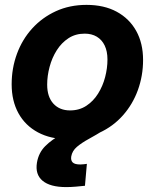

<svg xmlns="http://www.w3.org/2000/svg" viewBox="-20 -553 627 779"><path d="M256.3 11.7Q185.5 11.7 134 -15.9Q82.5 -43.5 54.9 -93.5Q27.3 -143.6 27.3 -210.9Q27.3 -276.4 48.8 -334.7Q70.3 -393.1 110.6 -437.5Q150.9 -481.9 206.8 -507.6Q262.7 -533.2 331.1 -533.2Q402.3 -533.2 453.6 -505.4Q504.9 -477.5 532.7 -427.5Q560.5 -377.4 560.5 -309.6Q560.5 -246.1 539.6 -188Q518.6 -129.9 478.8 -85Q439 -40 382.8 -14.2Q326.7 11.7 256.3 11.7ZM264.2 -105Q301.8 -105 330.3 -123.8Q358.9 -142.6 377.9 -173.1Q397 -203.6 406.5 -240Q416 -276.4 416 -311.5Q416 -344.7 404.8 -368.2Q393.6 -391.6 372.8 -404.1Q352.1 -416.5 323.7 -416.5Q286.1 -416.5 257.8 -397.9Q229.5 -379.4 210.2 -348.9Q190.9 -318.4 181.2 -281.7Q171.4 -245.1 171.4 -209.5Q171.4 -160.2 196.5 -132.6Q221.7 -105 264.2 -105ZM248.5 206.1Q183.6 206.1 152.8 180.4Q122.1 154.8 129.9 106.9Q136.7 66.4 164.1 39.3Q191.4 12.2 231 -8.3Q270.5 -28.8 314.5 -49.1Q358.4 -69.3 398.9 -95.9Q439.5 -122.6 468.8 -161.9Q498 -201.2 508.3 -260.3H556.2Q545.4 -195.3 521.5 -150.6Q497.6 -106 466.3 -75.9Q435.1 -45.9 402.3 -25.6Q369.6 -5.4 340.6 10.5Q311.5 26.4 292.2 42.7Q272.9 59.1 269 82Q266.6 97.7 274.9 106Q283.2 114.3 305.7 114.3Q312.5 114.3 319.1 113.5Q325.7 112.8 332.5 111.8L324.7 200.7Q308.6 202.6 287.8 204.3Q267.1 206.1 248.5 206.1Z"/></svg>

Font: Inter 28pt
Style: Bold Italic
Weight: 700
Italic angle: -9.3988°
Designer: Rasmus Andersson
Foundry: rsms
Version: Version 4.001;git-66647c0bb